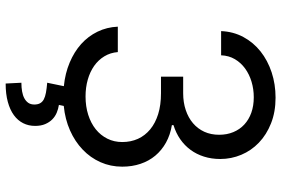

<svg xmlns="http://www.w3.org/2000/svg" viewBox="-177 -600 990 676"><g transform="rotate(90 318.0 -262.0)"><path d="M349.4 25.6Q363.3 27.7 376.6 33.2Q389.9 38.7 400.2 48.8Q410.5 58.9 416.9 73.9Q423.3 88.8 423.3 109.4Q423.3 132.5 413.7 151.5Q404.1 170.5 385.5 184.1Q366.8 197.8 339 205.4Q311.1 213.1 274.1 213.1L271.3 157.7Q288 157.7 302 155.2Q316.1 152.7 326.2 147.2Q336.3 141.7 342.2 133.2Q348 124.6 348 112.2Q348 100.1 343.6 92Q339.1 83.8 329.9 78.8Q320.7 73.9 306.1 71.2Q291.5 68.5 271.3 66.8L283.4 8.2Q237.9 3.6 200.3 -12.3Q162.6 -28.1 135.1 -52.7Q107.6 -77.4 91.6 -110.3Q75.6 -143.1 73.9 -181.8H163.4Q165.5 -155.5 178.3 -134.4Q191.1 -113.3 212 -98.5Q233 -83.8 260.5 -76Q288 -68.2 319.6 -68.2Q354.8 -68.2 384.2 -77.6Q413.7 -87 435 -104Q456.3 -121.1 468.2 -144.9Q480.1 -168.7 480.1 -197.4Q480.1 -227.6 468.8 -252.7Q457.4 -277.7 435.5 -295.8Q413.7 -313.9 381.7 -323.9Q349.8 -333.8 308.2 -333.8H250V-411.9H308.2Q340.6 -411.9 367.5 -421Q394.5 -430 413.9 -446.6Q433.2 -463.1 443.9 -486.3Q454.5 -509.6 454.5 -538.4Q454.5 -566.1 445.1 -588.6Q435.7 -611.2 418.5 -627.1Q401.3 -643.1 377 -651.8Q352.6 -660.5 322.4 -660.5Q294 -660.5 267.9 -652.7Q241.8 -644.9 221.4 -630.1Q201 -615.4 188.4 -594.1Q175.8 -572.8 174.7 -545.5H89.5Q91.3 -588.4 110.3 -623.8Q129.3 -659.1 161 -684.3Q192.8 -709.5 234.7 -723.4Q276.6 -737.2 323.9 -737.2Q374.3 -737.2 414.4 -721.2Q454.5 -705.3 482.4 -678.4Q510.3 -651.6 525 -616.5Q539.8 -581.3 539.8 -542.6Q539.8 -511.7 531.4 -485.3Q523.1 -458.8 507.6 -437.9Q492.2 -416.9 470.2 -401.6Q448.2 -386.4 420.5 -377.8V-372.2Q454.9 -366.5 482.1 -351.4Q509.2 -336.3 528.1 -313.7Q546.9 -291.2 556.8 -261.7Q566.8 -232.2 566.8 -197.4Q566.8 -156.2 551 -120.7Q535.2 -85.2 506.7 -58.1Q478.3 -30.9 439.1 -13.5Q399.9 3.9 353 8.5Z"/></g></svg>

Font: Fast_Sans-Dotted
Style: Regular
Weight: 400
Version: Version 3.018